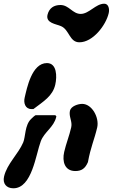

<svg xmlns="http://www.w3.org/2000/svg" viewBox="-27 -961 608 1035"><path d="M229 -881C219 -836 275 -832 302 -820C347 -801 347 -733 401 -733C474 -733 544 -825 559 -890C564 -911 559 -941 535 -941C489 -941 453 -886 408 -886C364 -886 345 -934 299 -934C264 -934 238 -918 229 -881ZM106 -435C99 -406 109 -373 143 -373H153C208 -415 257 -443 271 -505C281 -549 280 -621 226 -621C144 -621 118 -485 106 -435ZM319 -142C307 -90 322 -39 379 -39C412 -39 432 -52 447 -87C462 -169 481 -206 497 -274C509 -327 469 -401 416 -401C394 -401 356 -389 350 -364C343 -332 364 -307 357 -275C347 -230 329 -186 319 -142ZM-5 -10C-14 28 7 54 45 54C146 54 166 -129 193 -200C212 -250 263 -275 276 -330C276 -331 277 -333 277 -333C276 -335 272 -340 271 -340H165C163 -340 146 -326 141 -320C106 -287 111 -223 98 -193C71 -130 11 -78 -5 -10Z"/></svg>

Font: Charger
Style: OversprayIt
Weight: 400
Designer: Jasper
Foundry: Cannot Into Space Fonts
Version: Version 0.980